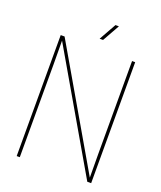

<svg xmlns="http://www.w3.org/2000/svg" viewBox="-169 -1056 978 1163"><g transform="rotate(20 320.0 -475.0)"><path d="M541 -28.8 540 -180.2V-779.8H560.1V0H535.2L99.1 -751L100.1 -600.1V0H80.1V-779.8H105ZM371.1 -950.2H393.1L331.1 -839.8H309.1Z"/></g></svg>

Font: Cooper Hewitt
Style: Thin
Weight: 701
Designer: Village Type and Design LLC
Foundry: Cooper Hewitt Smithsonian Design Museum
Version: 1.000